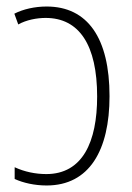

<svg xmlns="http://www.w3.org/2000/svg" viewBox="-20 -559 406 589"><path d="M123 -539C87 -539 51 -531 24 -517L36 -484C61 -498 93 -504 120 -504C223 -504 278 -421 278 -263C278 -123 233 -25 122 -25C89 -25 55 -32 25 -46V-10C51 2 86 10 123 10C254 10 316 -98 316 -264C316 -442 249 -539 123 -539Z"/></svg>

Font: Noto Sans Condensed ExtraLight
Style: Regular
Weight: 200
Width: 3
Designer: Monotype Design Team
Foundry: Monotype Imaging Inc.
Version: Version 2.013